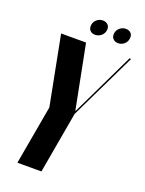

<svg xmlns="http://www.w3.org/2000/svg" viewBox="-155 -910 745 984"><g transform="rotate(20 217.0 -417.5)"><path d="M256 -352H258L425 -699H434L258 -335L199 0H68L125 -322L52 -699H188ZM182 -794Q185 -812 199 -823.5Q213 -835 231 -835Q249 -835 259.5 -823.5Q270 -812 267 -794Q264 -775 249.5 -763.5Q235 -752 217 -752Q199 -752 189 -763.5Q179 -775 182 -794ZM307 -794Q310 -812 324.5 -823.5Q339 -835 356 -835Q375 -835 385 -823.5Q395 -812 392 -794Q389 -775 375 -763.5Q361 -752 342 -752Q325 -752 314.5 -763.5Q304 -775 307 -794Z"/></g></svg>

Font: Moniqa Black Ita Display
Style: Italic
Weight: 900
Italic angle: -10°
Designer: Rajesh Rajput
Foundry: Rajesh Rajput
Version: Version 1.000